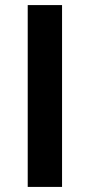

<svg xmlns="http://www.w3.org/2000/svg" viewBox="-20 -735 352 755"><path d="M224 0H89V-715H224Z"/></svg>

Font: Wix Madefor Text
Style: Bold
Weight: 700
Designer: Dalton Maag Ltd
Foundry: Dalton Maag Ltd
Version: Version 3.100